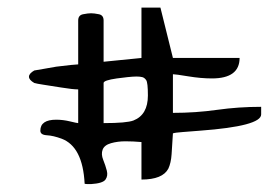

<svg xmlns="http://www.w3.org/2000/svg" viewBox="-20 -668 693 495"><path d="M84 -331.1Q84 -359.4 125 -359.4Q142.6 -359.4 160.6 -355Q178.7 -350.6 181.6 -350.6V-437.5Q168 -437.5 137.7 -442.4Q107.4 -447.3 91.3 -449.7Q75.2 -452.1 68.4 -454.1Q54.7 -461.9 54.7 -470.2Q54.7 -478.5 68.4 -486.3Q75.2 -487.3 91.3 -490.2Q107.4 -493.2 125 -496.1Q172.9 -502 181.6 -502V-615.2Q181.6 -628.9 194.3 -631.3Q207 -633.8 214.8 -633.8Q222.7 -633.8 234.9 -631.3Q247.1 -628.9 247.1 -615.2V-508.8L344.7 -518.6V-648.4H393.6L425.8 -518.6H597.7Q597.7 -465.8 526.4 -465.8Q498 -465.8 465.3 -471.2Q432.6 -476.6 425.8 -476.6V-377Q484.4 -377 539.6 -384.8Q594.7 -392.6 653.3 -392.6V-373Q653.3 -342.8 496.1 -331.1Q470.7 -329.1 451.2 -327.6Q431.6 -326.2 425.8 -324.2Q423.8 -293 422.4 -270.5Q420.9 -248 414.1 -233.4Q399.4 -205.1 344.7 -205.1V-301.8Q323.2 -303.7 303.2 -303.7Q283.2 -303.7 266.1 -298.8Q249 -293.9 244.6 -282.2Q240.2 -270.5 246.1 -255.9Q252 -241.2 255.4 -228Q258.8 -214.8 252 -205.1Q245.1 -195.3 214.8 -193.4H207Q200.2 -193.4 198.2 -194.3Q193.4 -290 138.7 -310.5Q117.2 -318.4 100.6 -319.3Q84 -320.3 84 -331.1ZM281.2 -465.8Q247.1 -460.9 247.1 -454.1V-350.6Q306.6 -350.6 324.2 -357.4Q361.3 -372.1 361.3 -421.9Q361.3 -455.1 356.9 -461.4Q352.5 -467.8 346.7 -469.2Q340.8 -470.7 332 -470.7Q323.2 -470.7 309.1 -469.2Q294.9 -467.8 281.2 -465.8Z"/></svg>

Font: Architects Daughter
Style: Regular
Weight: 400
Designer: Kimberly Geswein
Foundry: Kimberly Geswein
Version: Version 1.003 2010